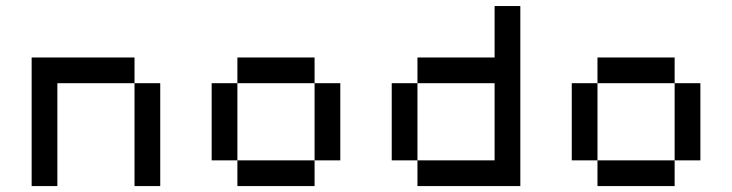

<svg xmlns="http://www.w3.org/2000/svg" viewBox="-20 -628 2471 648"><path d="M434 -347.2H173.6V0H86.8V-434H434ZM434 -347.2H520.8V0H434Z M1041.7 -347.2H1128.5V-86.8H1041.7ZM1041.7 0H781.2V-86.8H1041.7ZM1041.7 -347.2H781.2V-434H1041.7ZM781.2 -86.8H694.4V-347.2H781.2Z M1388.9 -86.8H1302.1V-347.2H1388.9ZM1649.3 -86.8V-347.2H1388.9V-434H1649.3V-607.6H1736.1V0H1388.9V-86.8Z M2256.9 -347.2H2343.8V-86.8H2256.9ZM2256.9 0H1996.5V-86.8H2256.9ZM2256.9 -347.2H1996.5V-434H2256.9ZM1996.5 -86.8H1909.7V-347.2H1996.5Z"/></svg>

Font: 8-bit Operator+ 8
Style: Regular
Weight: 400
Designer: GrandChaos9000
Version: Version 1.3.0 - August 1, 2014